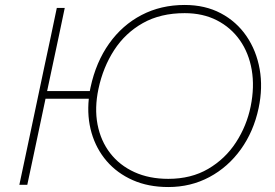

<svg xmlns="http://www.w3.org/2000/svg" viewBox="-20 -745 1108 774"><path d="M58 0Q71 -60 82.8 -116.5Q94.5 -173 108.5 -238L158 -472.5Q172.5 -539.5 184.5 -596.2Q196.5 -653 209 -713H241Q228.5 -653 216.5 -596.2Q204.5 -539.5 190 -472L170 -378H342Q343.5 -385.5 345 -393Q367 -495 420 -569.5Q473 -644 550.8 -684.5Q628.5 -725 724.5 -725Q807 -725 870.2 -691.5Q933.5 -658 973.5 -599.5Q1013.5 -541 1026.8 -466.2Q1040 -391.5 1022.5 -309Q1002.5 -215 951 -143.2Q899.5 -71.5 824.2 -31.2Q749 9 658.5 9Q578 9 515.2 -18.8Q452.5 -46.5 410.2 -95.5Q368 -144.5 349.2 -209Q330.5 -273.5 338 -347H163.5L140.5 -238Q126.5 -173 114.8 -116.5Q103 -60 90 0ZM658.5 -24Q750.5 -24 819.2 -64.2Q888 -104.5 931.2 -171Q974.5 -237.5 990.5 -316Q1006.5 -395 994.8 -463.2Q983 -531.5 947 -582.8Q911 -634 854.5 -663Q798 -692 724.5 -692Q627 -692 556 -652Q485 -612 440.2 -543Q395.5 -474 377 -387Q360.5 -309.5 373.2 -243.2Q386 -177 424 -127.8Q462 -78.5 521.8 -51.2Q581.5 -24 658.5 -24Z"/></svg>

Font: Commissioner Thin
Style: Italic
Weight: 100
Italic angle: -12°
Designer: Kostas Bartsokas
Foundry: Kostas Bartsokas
Version: Version 1.000; ttfautohint (v1.8.3)